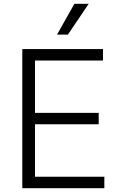

<svg xmlns="http://www.w3.org/2000/svg" viewBox="-20 -984 633 1004"><path d="M96.6 0H525.6V-59.7H163V-334.2H496.1V-393.8H163V-667.6H518.5V-727.3H96.6ZM278.1 -802.9H334.9L443.9 -964.1H369Z"/></svg>

Font: Karasuma Gothic
Style: Light
Weight: 300
Designer: Rasmus Andersson / Ryoko Nishizuka
Foundry: rsms
Version: Version 1.00